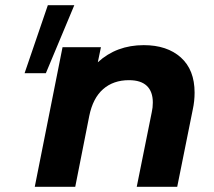

<svg xmlns="http://www.w3.org/2000/svg" viewBox="-20 -720 825 740"><path d="M164.4 -700H266.4L156.8 -438H74.8ZM730 -363Q730 -330 723 -298L663 0H507L565 -288Q569 -305 569 -325Q569 -367 546 -389Q523 -411 477 -411Q417 -411 377.5 -376.5Q338 -342 324 -273L270 0H114L221 -538H369L357 -480Q429 -546 534 -546Q624 -546 677 -498.5Q730 -451 730 -363Z"/></svg>

Font: Montserrat Alternates
Style: Bold Italic
Weight: 700
Italic angle: -11.3°
Designer: Julieta Ulanovsky
Foundry: Julieta Ulanovsky
Version: Version 7.200